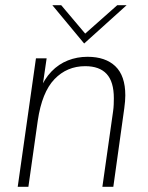

<svg xmlns="http://www.w3.org/2000/svg" viewBox="-20 -717 567 737"><path d="M48 0 118 -493H159L141 -369L132 -370Q150 -414 177.5 -442.5Q205 -471 240.5 -485Q276 -499 316 -499Q385 -499 423 -462.5Q461 -426 461 -351Q461 -340 460 -328Q459 -316 457 -301L415 0H373L414 -289Q416 -303 416.5 -316Q417 -329 417 -340Q417 -403 389.5 -433Q362 -463 307 -463Q237 -463 189 -413Q141 -363 125 -254L89 0ZM303 -550 181 -697H215L307 -588L430 -697H466Z"/></svg>

Font: Hanken Grotesk ExtraLight
Style: Italic
Weight: 250
Italic angle: -8°
Designer: Alfredo Marco Pradil
Foundry: Hanken Design Co.
Version: Version 3.013